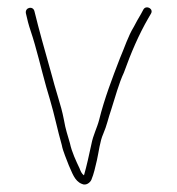

<svg xmlns="http://www.w3.org/2000/svg" viewBox="-20 -503 479 519"><path d="M50 -467C54 -449 57 -437 63 -419C78 -375 92 -314 105 -268L115 -234C127 -194 136 -149 147 -111C150 -94 161 -70 166 -56C175 -37 181 -14 201 -6C213 0 224 -10 227 -17C234 -34 237 -49 242 -70C247 -92 250 -121 259 -141C269 -164 272 -182 281 -208C292 -242 301 -277 315 -307C334 -360 355 -409 381 -454L388 -466C396 -479 376 -490 368 -478L361 -465C353 -451 349 -445 342 -431C326 -405 317 -375 304 -345C284 -293 262 -236 248 -179C242 -156 232 -139 227 -113C221 -85 214 -53 207 -29C201 -33 198 -40 195 -48C186 -67 174 -92 169 -116C163 -137 157 -154 153 -178C148 -204 144 -216 137 -240L127 -274C124 -286 120 -299 116 -314C101 -367 86 -420 73 -473C69 -488 47 -483 50 -467Z"/></svg>

Font: Electronic
Style: ExLt
Weight: 200
Version: Version 1.011